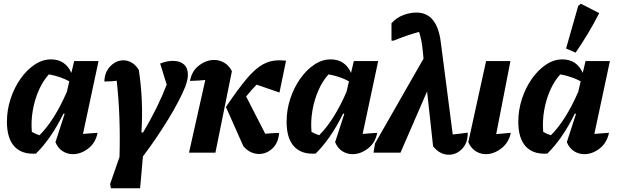

<svg xmlns="http://www.w3.org/2000/svg" viewBox="-20 -815 3304 1025"><path d="M172 5Q96 10 56.5 -33.5Q17 -77 17 -165Q17 -228 36.5 -287.5Q56 -347 89.5 -394.5Q123 -442 165 -470Q207 -498 252 -498Q329 -498 361 -426L376 -489H506L423 -100Q446 -102 465 -103.5Q484 -105 501 -106Q490 -52 451 -22Q412 8 369 8Q340 8 315 -7.5Q290 -23 276 -56L325 -207L319 -209Q254 -76 172 5ZM150 -111Q171 -99 191 -93Q271 -173 337 -325L350 -381Q302 -407 241 -418Q209 -383 187 -333Q165 -283 155 -225.5Q145 -168 150 -111Z M744 -108Q823 -241 870 -363L835 -476Q871 -490 903 -490Q941 -490 962 -471Q983 -452 983 -416Q983 -403 979.5 -386.5Q976 -370 969 -352Q955 -317 931 -271Q907 -225 875.5 -174Q844 -123 810 -73Q776 -23 743 20L728 190H572L568 167L618 23Q621 -83 617.5 -184.5Q614 -286 603 -384Q579 -380 537 -380Q539 -432 570 -462.5Q601 -493 639 -493Q662 -493 683.5 -480.5Q705 -468 721 -442Q746 -279 735 -108Z M989 0 1076 -388Q1060 -386 1041 -385Q1022 -384 994 -383Q1004 -436 1042.5 -465.5Q1081 -495 1123 -495Q1152 -495 1177.5 -480Q1203 -465 1218 -435L1130 0ZM1279 -35 1186 -244Q1251 -340 1296.5 -394Q1342 -448 1382 -470.5Q1422 -493 1467 -493Q1487 -493 1507 -491L1472 -321L1350 -363Q1323 -336 1294 -300L1396 -101Q1409 -102 1426 -103.5Q1443 -105 1470 -105Q1466 -52 1434.5 -22.5Q1403 7 1362 7Q1341 7 1319 -3Q1297 -13 1279 -35Z M1665 5Q1589 10 1549.5 -33.5Q1510 -77 1510 -165Q1510 -228 1529.5 -287.5Q1549 -347 1582.5 -394.5Q1616 -442 1658 -470Q1700 -498 1745 -498Q1822 -498 1854 -426L1869 -489H1999L1916 -100Q1939 -102 1958 -103.5Q1977 -105 1994 -106Q1983 -52 1944 -22Q1905 8 1862 8Q1833 8 1808 -7.5Q1783 -23 1769 -56L1818 -207L1812 -209Q1747 -76 1665 5ZM1643 -111Q1664 -99 1684 -93Q1764 -173 1830 -325L1843 -381Q1795 -407 1734 -418Q1702 -383 1680 -333Q1658 -283 1648 -225.5Q1638 -168 1643 -111Z M1974 0 1982 -49 2241 -502 2237 -543Q2234 -575 2229 -599.5Q2224 -624 2217 -645Q2147 -625 2081 -598H2070V-691Q2097 -721 2133 -734.5Q2169 -748 2203 -748Q2313 -748 2333 -591L2397 -97Q2417 -99 2436.5 -101.5Q2456 -104 2477 -107Q2478 -53 2447.5 -21Q2417 11 2376 11Q2328 11 2292 -34L2260 -327L2118 0Z M2707 -106Q2696 -53 2656 -22.5Q2616 8 2574 8Q2545 8 2520 -7.5Q2495 -23 2480 -56L2575 -489H2705L2629 -99Q2669 -102 2707 -106Z M2902 5Q2826 10 2786.5 -33.5Q2747 -77 2747 -165Q2747 -228 2766.5 -287.5Q2786 -347 2819.5 -394.5Q2853 -442 2895 -470Q2937 -498 2982 -498Q3059 -498 3091 -426L3106 -489H3236L3153 -100Q3176 -102 3195 -103.5Q3214 -105 3231 -106Q3220 -52 3181 -22Q3142 8 3099 8Q3070 8 3045 -7.5Q3020 -23 3006 -56L3055 -207L3049 -209Q2984 -76 2902 5ZM2880 -111Q2901 -99 2921 -93Q3001 -173 3067 -325L3080 -381Q3032 -407 2971 -418Q2939 -383 2917 -333Q2895 -283 2885 -225.5Q2875 -168 2880 -111ZM3053 -534 3002 -556 3067 -784 3081 -795 3179 -745Q3124 -637 3053 -534Z"/></svg>

Font: Piazzolla
Style: Bold Italic
Weight: 700
Italic angle: -11.3°
Designer: Juan Pablo del Peral
Foundry: Huerta Tipografica
Version: Version 1.330